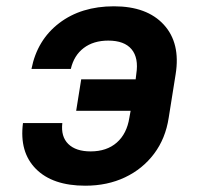

<svg xmlns="http://www.w3.org/2000/svg" viewBox="-20 -580 640 610"><path d="M251 10Q147 10 94 -43.5Q41 -97 53 -189H178Q173 -146 197 -122.5Q221 -99 268 -99Q319 -99 351 -127Q383 -155 391 -206L395 -228H222L238 -328H411L413 -345Q421 -396 398 -423.5Q375 -451 324 -451Q277 -451 246 -427.5Q215 -404 205 -361H80Q98 -453 168 -506.5Q238 -560 342 -560Q447 -560 500.5 -501.5Q554 -443 538 -344L516 -206Q506 -140 469.5 -91.5Q433 -43 377 -16.5Q321 10 251 10Z"/></svg>

Font: JetBrains Mono NL
Style: Bold Italic
Weight: 700
Italic angle: -9°
Designer: Philipp Nurullin, Konstantin Bulenkov
Foundry: JetBrains
Version: Version 2.304; ttfautohint (v1.8.4.7-5d5b)